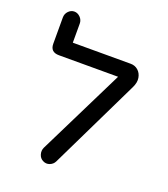

<svg xmlns="http://www.w3.org/2000/svg" viewBox="-135 -830 810 928"><g transform="rotate(20 270.0 -366.0)"><path d="M193 -3Q177 -11 171.5 -29.5Q166 -48 174 -65L394 -510H90Q45 -510 45 -553V-688Q45 -707 58 -720.5Q71 -734 88 -734Q105 -734 118.5 -720.5Q132 -707 132 -688V-590H430Q452 -590 468 -576Q484 -562 488 -538.5Q492 -515 478 -487L253 -23Q245 -7 227.5 -0.5Q210 6 193 -3Z"/></g></svg>

Font: Varela Round
Style: Regular
Weight: 400
Designer: Joe Prince, Avraham Cornfeld
Foundry: Joe Prince, Avraham Cornfeld
Version: Version 3.010; ttfautohint (v1.8.4.7-5d5b)